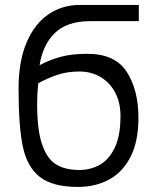

<svg xmlns="http://www.w3.org/2000/svg" viewBox="-20 -745 640 776"><path d="M55 -387.5Q55 -496 87 -572Q119 -648 175 -686.5Q231 -725 302 -725H541V-659.5H344Q251.5 -659.5 202.2 -612Q153 -564.5 140 -481.5Q184.5 -505 228.5 -516.2Q272.5 -527.5 333.5 -527.5Q445.5 -527.5 492.5 -454.2Q539.5 -381 539.5 -269Q539.5 -172.5 507 -110Q474.5 -47.5 419.5 -18.5Q364.5 10.5 295.5 10.5Q192.5 10.5 141 -29.8Q89.5 -70 72.2 -152.8Q55 -235.5 55 -387.5ZM467 -276.5Q467 -330 445.5 -370.8Q424 -411.5 386.2 -433.8Q348.5 -456 301 -456Q253 -456 213.2 -443Q173.5 -430 134.5 -408.5Q130 -365 130 -326.5Q130 -220.5 150 -161.8Q170 -103 206.8 -80.5Q243.5 -58 300.5 -58Q344 -58 381.2 -77.8Q418.5 -97.5 442.8 -146Q467 -194.5 467 -276.5Z"/></svg>

Font: JuliaMono Light
Style: Regular
Weight: 300
Monospace: yes
Designer: cormullion
Foundry: corm
Version: Version 0.054; ttfautohint (v1.8.4)